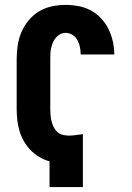

<svg xmlns="http://www.w3.org/2000/svg" viewBox="-20 -763 540 783"><path d="M182 0V-105Q160 -111 140 -123Q120 -135 104.5 -151Q89 -167 77.5 -187Q66 -207 59.5 -229Q53 -251 50.5 -273.5Q48 -296 48 -319V-520Q48 -548 52 -576.5Q56 -605 67 -631Q78 -657 96.5 -679.5Q115 -702 139 -716.5Q163 -731 191 -737Q219 -743 248 -743Q274 -743 300.5 -738Q327 -733 350.5 -720.5Q374 -708 392.5 -688Q411 -668 422.5 -644.5Q434 -621 440 -594.5Q446 -568 446 -541H309Q309 -556 306 -571Q303 -586 296 -599Q289 -612 276 -620.5Q263 -629 248 -629Q236 -629 225.5 -623.5Q215 -618 207.5 -609Q200 -600 195.5 -589Q191 -578 188.5 -566.5Q186 -555 185.5 -543.5Q185 -532 185 -520V-319Q185 -306 186 -294Q187 -282 190 -269.5Q193 -257 198.5 -245.5Q204 -234 213 -225.5Q222 -217 234.5 -213.5Q247 -210 259 -210Q274 -210 289 -212Q304 -214 318 -216V0Z"/></svg>

Font: Iosevka Curly Heavy
Style: Regular
Weight: 900
Monospace: yes
Designer: Belleve Invis
Foundry: Belleve Invis
Version: Version 22.1.2; ttfautohint (v1.8.4)